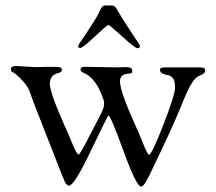

<svg xmlns="http://www.w3.org/2000/svg" viewBox="-20 -668 788 701"><path d="M265 -499C265 -495 267.8 -493 273.5 -493C279.2 -493 296.8 -507 326.5 -535C356.2 -563 372.5 -577 375.5 -577C378.5 -577 395.5 -562.8 426.5 -534.5C457.5 -506.2 476 -492 482 -492C488 -492 491 -494.7 491 -500C491 -502.7 480.8 -518.8 460.5 -548.5C440.2 -578.2 421.7 -607.7 405 -637C401 -644.3 395.3 -648 388 -648H363C359 -648 355.3 -646 352 -642C350 -640 346 -632.3 340 -619C334 -605.7 310.3 -568.7 269 -508C266.3 -502.7 265 -499.7 265 -499ZM410 -422 289 -424C279 -424 274 -421 274 -415C274 -409 279.3 -404 290 -400C294 -398.7 300 -394.7 308 -388C316 -381.3 323.5 -372.8 330.5 -362.5C337.5 -352.2 344.2 -339.3 350.5 -324C356.8 -308.7 360 -298.7 360 -294V-287C360 -285 359.7 -282.5 359 -279.5C358.3 -276.5 357.7 -274.2 357 -272.5L353.5 -264L349 -253.5C347.7 -250.5 345.3 -245.8 342 -239.5L333 -222.5L321.5 -200L292.5 -144.5C278.2 -117.5 269.7 -104 267 -104C264.3 -104 260.7 -108.5 256 -117.5C251.3 -126.5 245 -140.8 237 -160.5C229 -180.2 222.7 -194.7 218 -204C180.7 -288 162 -340.8 162 -362.5C162 -384.2 173 -397.3 195 -402C202.3 -404 206 -407.7 206 -413C206 -418.3 203.2 -421.5 197.5 -422.5C191.8 -423.5 179 -424 159 -424L110 -423L39 -427C26.3 -427 20 -423.3 20 -416C20 -411.3 21 -408 23 -406L30 -402.5C33.3 -400.8 36.3 -398.7 39 -396C61 -377.3 76.7 -358.7 86 -340C88.7 -333.3 92.8 -321.8 98.5 -305.5C104.2 -289.2 113.7 -264.5 127 -231.5L178.5 -100C199.5 -45.3 212.3 -13.3 217 -4C221.7 5.3 226.7 10 232 10C244.7 10 271.3 -32.7 312 -118C352.7 -203.3 374 -246 376 -246C381.3 -246 399.7 -202.8 431 -116.5C462.3 -30.2 483.7 13 495 13C501 13 507.3 6.3 514 -7C518.7 -15 522.5 -22 525.5 -28L575 -132C605 -195.3 630 -252 650 -302C656.7 -318 662.7 -331.5 668 -342.5C673.3 -353.5 679.3 -363.7 686 -373C692.7 -382.3 701.5 -389.2 712.5 -393.5C723.5 -397.8 729 -403 729 -409C729 -415 727.3 -418.7 724 -420C720.7 -421.3 712.7 -422 700 -422H585C571 -422 564 -419.3 564 -414C564 -403.3 573.3 -396.7 592 -394C598.7 -393.3 604.8 -389.8 610.5 -383.5C616.2 -377.2 619 -365.3 619 -348C619 -330.7 604.8 -285.5 576.5 -212.5C548.2 -139.5 530.7 -103 524 -103C520 -103 510.7 -122 496 -160C488.7 -178.7 482.3 -193.3 477 -204C437.7 -290.7 418 -346.3 418 -371C418 -388.3 428 -397.7 448 -399C452 -399 456 -399.7 460 -401C462 -401.7 463 -404.3 463 -409C463 -418.3 455.7 -423 441 -423Z"/></svg>

Font: Sorts Mill Goudy
Style: Regular
Weight: 400
Version: Version 003.101